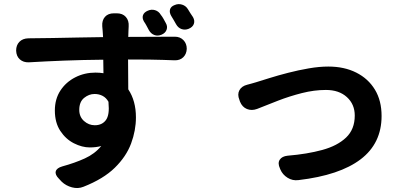

<svg xmlns="http://www.w3.org/2000/svg" viewBox="-20 -858 2040 952"><path d="M713 -805Q731 -813 749 -807.5Q767 -802 777 -785Q785 -775 790.5 -765Q796 -755 802 -744Q812 -727 806 -710.5Q800 -694 781 -686Q762 -678 745 -684.5Q728 -691 718 -709Q712 -720 706.5 -730.5Q701 -741 694 -751Q684 -768 689 -782.5Q694 -797 713 -805ZM846 -833Q864 -841 883 -835Q902 -829 912 -812Q918 -802 924 -792.5Q930 -783 937 -773Q947 -755 941 -739Q935 -723 915 -715Q897 -708 880 -714Q863 -720 853 -738Q847 -749 841 -759Q835 -769 829 -779Q819 -796 823 -811Q827 -826 846 -833ZM518 -353Q507 -373 489 -382.5Q471 -392 449 -392Q421 -392 397 -372.5Q373 -353 373 -313Q373 -279 396.5 -258Q420 -237 450 -237Q486 -237 505 -262.5Q524 -288 518 -349ZM60 -607Q60 -634 76 -650.5Q92 -667 120 -668Q176 -668 240 -669.5Q304 -671 368 -672Q432 -673 491 -674L489 -705Q488 -718 487.5 -722Q487 -726 487 -728Q485 -757 500.5 -774.5Q516 -792 545 -792H559Q588 -792 604 -774Q620 -756 618 -727Q618 -723 617.5 -716Q617 -709 617 -706L616 -675L847 -676Q873 -676 889.5 -659Q906 -642 906 -616Q905 -590 888.5 -574Q872 -558 845 -559Q816 -560 788 -561Q760 -562 720 -562.5Q680 -563 615 -563L616 -415Q654 -358 654 -276Q654 -211 630 -146.5Q606 -82 549.5 -26.5Q493 29 394 68Q367 79 337 71Q307 63 286 43L272 28Q252 8 256.5 -8.5Q261 -25 289 -33Q351 -50 400.5 -72.5Q450 -95 482 -134Q457 -127 425 -127Q387 -127 346.5 -147.5Q306 -168 279 -209Q252 -250 252 -310Q252 -367 279.5 -409Q307 -451 353 -474.5Q399 -498 453 -498Q474 -498 493 -495L492 -562Q390 -561 299 -557.5Q208 -554 123 -549Q96 -548 78.5 -563.5Q61 -579 60 -607Z M1167 -363Q1156 -390 1167 -410.5Q1178 -431 1206 -438Q1214 -440 1226.5 -443.5Q1239 -447 1249 -450Q1275 -458 1316.5 -471Q1358 -484 1408.5 -497Q1459 -510 1511 -519Q1563 -528 1608 -528Q1687 -528 1746.5 -498Q1806 -468 1839 -413.5Q1872 -359 1872 -283Q1872 -147 1768 -68Q1664 11 1460 35Q1431 39 1406 23.5Q1381 8 1370 -18L1368 -23Q1356 -49 1367 -66Q1378 -83 1406 -86Q1503 -94 1578 -114.5Q1653 -135 1696 -176Q1739 -217 1739 -285Q1739 -341 1700 -376.5Q1661 -412 1596 -412Q1538 -412 1477 -396.5Q1416 -381 1359 -359Q1302 -337 1255 -318Q1228 -308 1204.5 -317.5Q1181 -327 1170 -354Z"/></svg>

Font: Chiron GoRound TC
Style: Bold
Weight: 700
Designer: Ryoko NISHIZUKA 西塚涼子 (kana, bopomofo & ideographs); Paul D. Hunt (Latin, Greek & Cyrillic); Sandoll Communications 산돌커뮤니
Foundry: Adobe
Version: Version 1.000;hotconv 1.1.1;makeotfexe 2.6.0